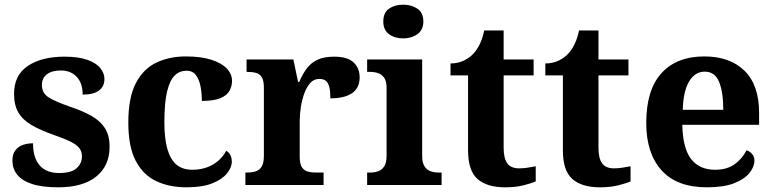

<svg xmlns="http://www.w3.org/2000/svg" viewBox="-20 -790 3305 820"><path d="M229 10Q159 10 116 -4.5Q73 -19 53 -44.5Q33 -70 33 -104Q33 -132 46 -148.5Q59 -165 79 -171.5Q99 -178 121 -178Q121 -116 149.5 -83.5Q178 -51 233 -51Q284 -51 307 -71.5Q330 -92 330 -122Q330 -144 318 -158.5Q306 -173 279.5 -186Q253 -199 209 -214Q152 -234 114.5 -256Q77 -278 58.5 -309.5Q40 -341 40 -389Q40 -469 99 -508.5Q158 -548 255 -548Q315 -548 353 -534.5Q391 -521 408.5 -499Q426 -477 426 -453Q426 -421 403 -403.5Q380 -386 333 -386Q333 -435 307.5 -462Q282 -489 240 -489Q201 -489 180 -472.5Q159 -456 159 -427Q159 -394 185 -376Q211 -358 280 -334Q334 -316 371.5 -294.5Q409 -273 428.5 -242Q448 -211 448 -163Q448 -82 391 -36Q334 10 229 10Z M776 10Q703 10 647 -16.5Q591 -43 559.5 -103.5Q528 -164 528 -266Q528 -374 560.5 -435.5Q593 -497 648.5 -523Q704 -549 773 -549Q838 -549 882 -535Q926 -521 948.5 -497.5Q971 -474 971 -444Q971 -423 960.5 -403Q950 -383 922 -371Q894 -359 842 -359Q842 -394 836 -423Q830 -452 816 -470Q802 -488 777 -488Q748 -488 727 -468.5Q706 -449 694 -401Q682 -353 682 -267Q682 -200 694.5 -155Q707 -110 733 -87.5Q759 -65 801 -65Q836 -65 864.5 -75.5Q893 -86 914 -105Q935 -124 946 -146Q959 -139 964.5 -126.5Q970 -114 970 -100Q970 -75 949.5 -49.5Q929 -24 886.5 -7Q844 10 776 10Z M1028 0V-53H1032Q1055 -53 1071.5 -58Q1088 -63 1097.5 -78.5Q1107 -94 1107 -125V-415Q1107 -445 1098.5 -459.5Q1090 -474 1074 -478.5Q1058 -483 1036 -483H1033V-536H1233L1253 -440H1258Q1273 -476 1292 -500Q1311 -524 1338.5 -536Q1366 -548 1407 -548Q1464 -548 1490 -523.5Q1516 -499 1516 -460Q1516 -414 1483.5 -392Q1451 -370 1391 -370Q1391 -398 1387 -416Q1383 -434 1373 -443.5Q1363 -453 1344 -453Q1321 -453 1305.5 -436Q1290 -419 1280 -392Q1270 -365 1265 -333.5Q1260 -302 1260 -273V-120Q1260 -91 1269 -76.5Q1278 -62 1294 -57.5Q1310 -53 1330 -53H1362V0Z M1548 0V-53H1560Q1580 -53 1596 -59Q1612 -65 1621.5 -80.5Q1631 -96 1631 -124V-416Q1631 -443 1621 -457.5Q1611 -472 1595.5 -477.5Q1580 -483 1560 -483H1548V-536H1783V-124Q1783 -96 1792.5 -80.5Q1802 -65 1818 -59Q1834 -53 1854 -53H1866V0ZM1702 -626Q1666 -626 1641.5 -644Q1617 -662 1617 -698Q1617 -736 1641.5 -753Q1666 -770 1702 -770Q1737 -770 1762.5 -753Q1788 -736 1788 -698Q1788 -662 1762.5 -644Q1737 -626 1702 -626Z M2137 10Q2060 10 2019.5 -25.5Q1979 -61 1979 -148V-468H1904V-519Q1936 -519 1961.5 -531.5Q1987 -544 2002 -561Q2017 -577 2029 -601.5Q2041 -626 2048 -660H2131V-536H2259V-468H2131V-158Q2131 -114 2146.5 -92.5Q2162 -71 2197 -71Q2216 -71 2234 -74Q2252 -77 2268 -80V-15Q2252 -8 2217.5 1Q2183 10 2137 10Z M2542 10Q2465 10 2424.5 -25.5Q2384 -61 2384 -148V-468H2309V-519Q2341 -519 2366.5 -531.5Q2392 -544 2407 -561Q2422 -577 2434 -601.5Q2446 -626 2453 -660H2536V-536H2664V-468H2536V-158Q2536 -114 2551.5 -92.5Q2567 -71 2602 -71Q2621 -71 2639 -74Q2657 -77 2673 -80V-15Q2657 -8 2622.5 1Q2588 10 2542 10Z M2999 10Q2871 10 2805.5 -62.5Q2740 -135 2740 -265Q2740 -406 2805 -477.5Q2870 -549 2988 -549Q3097 -549 3159.5 -488Q3222 -427 3222 -308V-257H2894Q2896 -157 2931.5 -111Q2967 -65 3034 -65Q3085 -65 3118 -89Q3151 -113 3168 -148Q3182 -144 3192 -132.5Q3202 -121 3202 -104Q3202 -78 3181 -51.5Q3160 -25 3115.5 -7.5Q3071 10 2999 10ZM3069 -321Q3069 -397 3051 -440.5Q3033 -484 2990 -484Q2948 -484 2923 -442Q2898 -400 2896 -321Z"/></svg>

Font: Noto Serif Hebrew
Style: Bold
Weight: 700
Version: Version 2.003